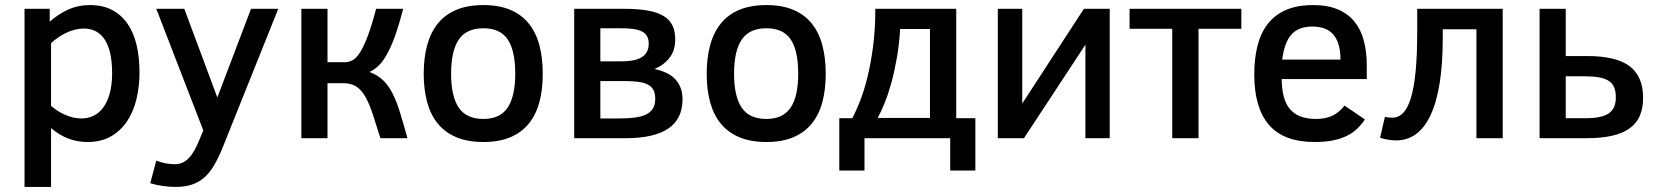

<svg xmlns="http://www.w3.org/2000/svg" viewBox="-20 -547 6553 760"><path d="M532.2 -259.8Q532.2 -206.1 520.5 -156.2Q508.8 -106.4 483.9 -68.4Q459 -30.3 419.9 -7.6Q380.9 15.1 326.2 15.1Q284.7 15.1 248.5 0.7Q212.4 -13.7 182.1 -40V192.9H77.1V-512.2H176.8V-460.9Q209 -490.2 248.8 -508.5Q288.6 -526.9 335.9 -526.9Q387.2 -526.9 424.1 -507.3Q460.9 -487.8 485.1 -452.6Q509.3 -417.5 520.8 -368.2Q532.2 -318.8 532.2 -259.8ZM423.8 -257.8Q423.8 -344.2 395.3 -389.2Q366.7 -434.1 311 -434.1Q293.5 -434.1 275.6 -429.4Q257.8 -424.8 241.2 -416.7Q224.6 -408.7 209.5 -398.2Q194.3 -387.7 182.1 -376V-127.9Q193.8 -117.7 207.8 -108.6Q221.7 -99.6 237.3 -92.8Q252.9 -85.9 269.5 -82Q286.1 -78.1 303.2 -78.1Q327.6 -78.1 349.6 -88.4Q371.6 -98.6 387.9 -120.4Q404.3 -142.1 414.1 -176Q423.8 -210 423.8 -257.8Z M598.6 88.9Q615.7 95.7 635 99.4Q654.3 103 672.4 103Q687 103 700 97.9Q712.9 92.8 724.9 81.3Q736.8 69.8 747.8 51.3Q758.8 32.7 769.5 5.9L784.7 -30.8L598.6 -512.2H709.5L840.3 -161.1L973.6 -512.2H1081.5L861.3 37.1Q844.2 79.1 826.7 108.6Q809.1 138.2 787.1 157Q765.1 175.8 737.8 184.3Q710.4 192.9 674.8 192.9Q650.4 192.9 623.5 189Q596.7 185.1 574.7 178.2Z M1276.4 -512.2V-300.8H1345.7Q1361.8 -300.8 1376.7 -309.3Q1391.6 -317.9 1406.2 -341.3Q1420.9 -364.7 1436.3 -406Q1451.7 -447.3 1468.8 -512.2H1575.7Q1558.6 -444.8 1542 -400.1Q1525.4 -355.5 1508.8 -327.1Q1492.2 -298.8 1475.6 -284.2Q1459 -269.5 1442.4 -262.2Q1474.6 -250 1496.1 -229.5Q1517.6 -209 1533.7 -177.5Q1549.8 -146 1563.2 -102.3Q1576.7 -58.6 1592.8 0H1485.8Q1468.3 -56.6 1454.6 -97.7Q1440.9 -138.7 1425.3 -165.5Q1409.7 -192.4 1389.2 -205.1Q1368.7 -217.8 1337.4 -217.8H1276.4V0H1172.9V-512.2Z M2128.4 -254.9Q2128.4 -192.4 2115 -142.6Q2101.6 -92.8 2073 -57.6Q2044.4 -22.5 2000 -3.7Q1955.6 15.1 1893.6 15.1Q1831.1 15.1 1786.1 -3.9Q1741.2 -22.9 1712.6 -58.1Q1684.1 -93.3 1670.7 -143.1Q1657.2 -192.9 1657.2 -254.9Q1657.2 -317.9 1670.9 -368.2Q1684.6 -418.5 1713.1 -453.9Q1741.7 -489.3 1786.4 -508.1Q1831.1 -526.9 1893.6 -526.9Q1955.6 -526.9 2000 -508.1Q2044.4 -489.3 2073 -453.9Q2101.6 -418.5 2115 -368.2Q2128.4 -317.9 2128.4 -254.9ZM2019.5 -254.9Q2019.5 -346.2 1990 -390.6Q1960.4 -435.1 1893.6 -435.1Q1826.7 -435.1 1796.1 -390.6Q1765.6 -346.2 1765.6 -254.9Q1765.6 -166 1795.7 -121.1Q1825.7 -76.2 1893.6 -76.2Q1959.5 -76.2 1989.5 -121.1Q2019.5 -166 2019.5 -254.9Z M2681.6 -153.8Q2681.6 -76.2 2625.2 -38.1Q2568.8 0 2456.5 0H2252.9V-512.2H2447.8Q2503.9 -512.2 2543 -505.4Q2582 -498.5 2606.4 -483.9Q2630.9 -469.2 2641.8 -446.3Q2652.8 -423.3 2652.8 -391.1Q2652.8 -347.2 2630.1 -318.1Q2607.4 -289.1 2570.8 -273.9Q2595.2 -268.6 2615.5 -259.5Q2635.7 -250.5 2650.4 -236.1Q2665 -221.7 2673.3 -201.4Q2681.6 -181.2 2681.6 -153.8ZM2547.9 -374Q2547.9 -392.1 2541 -404.1Q2534.2 -416 2520.3 -422.9Q2506.3 -429.7 2485.8 -432.4Q2465.3 -435.1 2438.5 -435.1H2356.4V-304.2H2438.5Q2496.6 -304.2 2522.2 -321.8Q2547.9 -339.4 2547.9 -374ZM2573.7 -155.8Q2573.7 -176.3 2566.9 -189.9Q2560.1 -203.6 2545.4 -211.7Q2530.8 -219.7 2508.1 -222.9Q2485.4 -226.1 2453.6 -226.1H2356.4V-78.1H2428.7Q2462.9 -78.1 2490 -81.3Q2517.1 -84.5 2535.6 -93Q2554.2 -101.6 2564 -116.7Q2573.7 -131.8 2573.7 -155.8Z M3248.5 -254.9Q3248.5 -192.4 3235.1 -142.6Q3221.7 -92.8 3193.1 -57.6Q3164.6 -22.5 3120.1 -3.7Q3075.7 15.1 3013.7 15.1Q2951.2 15.1 2906.2 -3.9Q2861.3 -22.9 2832.8 -58.1Q2804.2 -93.3 2790.8 -143.1Q2777.3 -192.9 2777.3 -254.9Q2777.3 -317.9 2791 -368.2Q2804.7 -418.5 2833.3 -453.9Q2861.8 -489.3 2906.5 -508.1Q2951.2 -526.9 3013.7 -526.9Q3075.7 -526.9 3120.1 -508.1Q3164.6 -489.3 3193.1 -453.9Q3221.7 -418.5 3235.1 -368.2Q3248.5 -317.9 3248.5 -254.9ZM3139.6 -254.9Q3139.6 -346.2 3110.1 -390.6Q3080.6 -435.1 3013.7 -435.1Q2946.8 -435.1 2916.3 -390.6Q2885.7 -346.2 2885.7 -254.9Q2885.7 -166 2915.8 -121.1Q2945.8 -76.2 3013.7 -76.2Q3079.6 -76.2 3109.6 -121.1Q3139.6 -166 3139.6 -254.9Z M3302.2 127.9V-79.1H3354Q3367.7 -105.5 3383.8 -145.8Q3399.9 -186 3413.3 -240.2Q3426.8 -294.4 3435.8 -362.5Q3444.8 -430.7 3444.8 -512.2H3765.1V-79.1H3840.8V127.9H3741.2V0H3401.9V127.9ZM3661.1 -432.1H3543Q3539.6 -371.6 3530 -317.6Q3520.5 -263.7 3508.1 -218.5Q3495.6 -173.3 3481.2 -138.2Q3466.8 -103 3454.1 -80.1H3661.1Z M4033.2 0H3929.7V-512.2H4026.4V-137.2L4270.5 -512.2H4372.6V0H4276.4V-370.1Z M4893.6 -433.1H4724.1V0H4620.1V-433.1H4451.2V-512.2H4893.6Z M5053.2 -233.9Q5053.7 -195.3 5061.3 -165.8Q5068.8 -136.2 5085 -116.5Q5101.1 -96.7 5126.7 -86.4Q5152.3 -76.2 5189.9 -76.2Q5225.1 -76.2 5252.2 -88.1Q5279.3 -100.1 5302.2 -128.9L5382.8 -74.2Q5368.2 -52.2 5350.1 -35.6Q5332 -19 5308.1 -7.8Q5284.2 3.4 5253.7 9.3Q5223.1 15.1 5184.1 15.1Q5061.5 15.1 5003.2 -52.5Q4944.8 -120.1 4944.8 -252Q4944.8 -314 4957.3 -364.5Q4969.7 -415 4997.3 -451.2Q5024.9 -487.3 5069.3 -507.1Q5113.8 -526.9 5178.2 -526.9Q5235.4 -526.9 5275.6 -509.8Q5315.9 -492.7 5341.3 -461.4Q5366.7 -430.2 5378.4 -386.2Q5390.1 -342.3 5390.1 -289.1V-233.9ZM5286.1 -311Q5286.1 -375 5259.3 -408.4Q5232.4 -441.9 5174.8 -441.9Q5145.5 -441.9 5124.8 -433.3Q5104 -424.8 5090.1 -408.2Q5076.2 -391.6 5067.9 -367.2Q5059.6 -342.8 5055.2 -311Z M5690.9 -431.2V-397Q5690.9 -294.4 5678.7 -218.3Q5666.5 -142.1 5642.8 -91.6Q5619.1 -41 5584.7 -16.1Q5550.3 8.8 5505.9 8.8Q5498.5 8.8 5489.5 7.8Q5480.5 6.8 5471.7 5.4Q5462.9 3.9 5455.3 2Q5447.8 0 5442.9 -2L5461.9 -84Q5470.2 -82.5 5478.3 -81.8Q5486.3 -81.1 5491.2 -81.1Q5515.6 -81.1 5533.9 -99.6Q5552.2 -118.2 5564.7 -158.9Q5577.1 -199.7 5583.5 -264.4Q5589.8 -329.1 5589.8 -420.9V-512.2H5928.2V0H5824.2V-431.2Z M6177.7 -325.2H6262.2Q6377.4 -325.2 6430.7 -284.9Q6483.9 -244.6 6483.9 -160.2Q6483.9 -118.7 6470.9 -88.6Q6458 -58.6 6430.4 -38.8Q6402.8 -19 6360.6 -9.5Q6318.4 0 6259.8 0H6074.2V-512.2H6177.7ZM6376 -161.1Q6376 -185.1 6369.4 -201.2Q6362.8 -217.3 6347.7 -227.1Q6332.5 -236.8 6308.3 -241Q6284.2 -245.1 6249 -245.1H6177.7V-79.1H6256.8Q6321.3 -79.1 6348.6 -98.6Q6376 -118.2 6376 -161.1Z"/></svg>

Font: Clear Sans Medium
Style: Regular
Weight: 500
Foundry: Intel Corporation
Version: Version 1.00